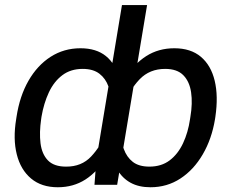

<svg xmlns="http://www.w3.org/2000/svg" viewBox="-20 -748 937 777"><path d="M851.6 -275.4 850.1 -265.6Q836.9 -185.5 800.5 -123.3Q764.2 -61 710.2 -25.6Q656.2 9.8 588.9 9.8Q542 9.8 508.8 -8.3Q475.6 -26.4 455.3 -60.5Q435.1 -94.7 427.5 -144Q419.9 -193.4 424.3 -256.3L430.2 -286.1Q451.2 -370.1 486.6 -429.7Q522 -489.3 571.8 -521Q621.6 -552.7 685.5 -552.7Q752 -552.7 793 -518.1Q834 -483.4 848.9 -421.1Q863.8 -358.9 851.6 -275.4ZM749 -265.6 750.5 -275.4Q759.8 -330.1 753.4 -374Q747.1 -418 721.9 -443.6Q696.8 -469.2 648.4 -469.2Q585.4 -469.2 544.9 -427Q504.4 -384.8 484.4 -325.2L466.3 -217.3Q469.2 -177.7 481 -145Q492.7 -112.3 517.3 -93Q542 -73.7 584.5 -73.7Q633.3 -73.7 666.7 -99.1Q700.2 -124.5 720.7 -168.2Q741.2 -211.9 749 -265.6ZM370.1 -103.5 473.6 -727.5H575.2L454.1 0H362.3ZM45.4 -265.6 46.9 -275.4Q59.6 -358.9 95.2 -421.1Q130.9 -483.4 184.8 -518.1Q238.8 -552.7 305.7 -552.7Q369.6 -552.7 408.7 -521Q447.8 -489.3 463.1 -429.7Q478.5 -370.1 472.2 -286.1L466.3 -256.3Q445.8 -172.4 410.4 -112.8Q375 -53.2 325.9 -21.7Q276.9 9.8 213.9 9.8Q147.9 9.8 105.7 -25.6Q63.5 -61 47.9 -123.3Q32.2 -185.5 45.4 -265.6ZM147.9 -275.4 146.5 -265.6Q138.7 -211.9 144 -168.2Q149.4 -124.5 173.8 -99.1Q198.2 -73.7 247.1 -73.7Q310.1 -73.2 349.1 -115Q388.2 -156.7 412.6 -217.3L431.2 -325.2Q430.7 -364.3 419.2 -397.2Q407.7 -430.2 382.3 -449.7Q356.9 -469.2 314.5 -469.2Q266.1 -469.2 232.2 -443.6Q198.2 -418 177.7 -374Q157.2 -330.1 147.9 -275.4Z"/></svg>

Font: Inter 18pt
Style: Italic
Weight: 400
Italic angle: -9.3988°
Designer: Rasmus Andersson
Foundry: rsms
Version: Version 4.001;git-66647c0bb